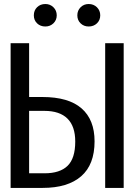

<svg xmlns="http://www.w3.org/2000/svg" viewBox="-20 -917 655 937"><path d="M122.1 -706.2V-443.6H186.7Q314.4 -443.6 377.9 -388.2Q441.5 -332.8 441.5 -227.2Q441.5 -113.8 376.2 -56.9Q310.8 0 188.7 0H31.8V-706.2ZM493.3 -706.2H583.6V0H493.3ZM122.1 -375.9V-71.3H197.4Q272.3 -71.3 309.7 -107.7Q347.2 -144.1 347.2 -226.2Q347.2 -300.5 309.2 -338.2Q271.3 -375.9 196.4 -375.9ZM145.1 -842.1Q145.1 -866.2 161 -881.8Q176.9 -897.4 201.5 -897.4Q224.6 -897.4 240.8 -881.5Q256.9 -865.6 256.9 -842.1Q256.9 -819 240.8 -803.3Q224.6 -787.7 201.5 -787.7Q176.9 -787.7 161 -803.1Q145.1 -818.5 145.1 -842.1ZM357.4 -842.1Q357.4 -865.6 373.3 -881.5Q389.2 -897.4 412.8 -897.4Q436.9 -897.4 453.1 -881.5Q469.2 -865.6 469.2 -842.1Q469.2 -818.5 453.1 -803.1Q436.9 -787.7 412.8 -787.7Q389.2 -787.7 373.3 -803.1Q357.4 -818.5 357.4 -842.1Z"/></svg>

Font: Fira Code
Style: Regular
Weight: 400
Designer: Carrois Corporate, Edenspiekermann AG, Nikita Prokopov
Foundry: Carrois Corporate, Edenspiekermann AG, Nikita Prokopov
Version: Version 5.002